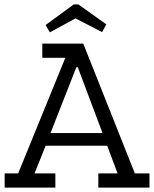

<svg xmlns="http://www.w3.org/2000/svg" viewBox="-20 -847 695 867"><path d="M460 -737 441 -702 321 -764 205 -701 186 -734 313 -827H334ZM655 0H424V-64H511L464 -189H186L136 -64H230V0H1V-64H62L275 -586H171V-650H356L589 -64H655ZM443 -246 331 -544H325L208 -246Z"/></svg>

Font: Zilla Slab
Style: Regular
Weight: 400
Designer: Typotheque.com
Foundry: Typotheque type foundry
Version: Version 1.1; 2017; ttfautohint (v1.6)